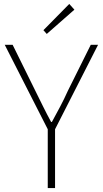

<svg xmlns="http://www.w3.org/2000/svg" viewBox="-20 -953 522 973"><path d="M222 0H259V-298L477 -726H440L324 -493C300 -439 272 -388 243 -335H239C210 -388 186 -439 159 -493L44 -726H4L222 -298ZM217 -781 357 -904 331 -933 200 -800Z"/></svg>

Font: Noto Sans Japanese Thin
Style: Regular
Weight: 100
Designer: Ryoko NISHIZUKA (kana & ideographs); Paul D. Hunt (Latin, Greek & Cyrillic); Wenlong ZHANG (bopomofo); Sandoll Communica
Foundry: Adobe Systems Incorporated
Version: Version 1.000;PS 1;hotconv 1.0.78;makeotf.lib2.5.61930